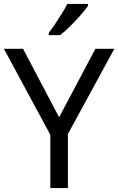

<svg xmlns="http://www.w3.org/2000/svg" viewBox="-20 -964 606 984"><path d="M283 -363 469 -714H566L328 -277V0H238V-273L0 -714H98ZM431 -934Q419 -916 394 -887.5Q369 -859 340.5 -830.5Q312 -802 288 -784H230V-796Q245 -815 262.5 -841Q280 -867 297 -894.5Q314 -922 325 -944H431Z"/></svg>

Font: Noto Sans Kharoshthi
Style: Regular
Weight: 400
Designer: Monotype Design Team
Foundry: Monotype Imaging Inc.
Version: Version 2.004; ttfautohint (v1.8.4.7-5d5b)